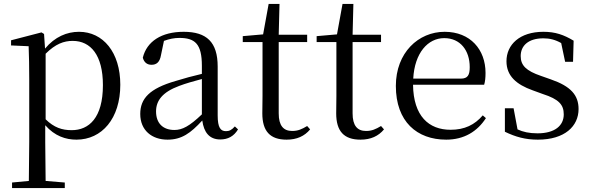

<svg xmlns="http://www.w3.org/2000/svg" viewBox="-20 -692 2995 972"><path d="M367 15C496 15 589 -92 589 -263C589 -427 502 -531 380 -531C319 -531 258 -506 208 -446L203 -520L190 -528L36 -488V-462L125 -458C127 -408 128 -355 128 -287V27L126 224L41 232V260H308V232L211 224L209 27V-58C257 -3 313 15 367 15ZM211 -420C261 -470 304 -485 348 -485C439 -485 501 -413 501 -261C501 -95 430 -33 343 -33C294 -33 254 -46 211 -88Z M1095 14C1134 14 1164 -2 1185 -37L1169 -52C1153 -34 1141 -28 1124 -28C1097 -28 1082 -45 1082 -108V-355C1082 -479 1026 -531 910 -531C797 -531 723 -482 703 -400C709 -377 724 -364 747 -364C772 -364 789 -377 795 -413L810 -485C837 -495 862 -500 888 -500C967 -500 1002 -470 1002 -359V-318C958 -308 911 -295 869 -282C737 -244 690 -193 690 -115C690 -32 749 15 828 15C900 15 945 -18 1004 -82C1012 -22 1040 14 1095 14ZM1002 -113C939 -53 903 -34 863 -34C807 -34 770 -66 770 -128C770 -183 803 -226 887 -257C921 -270 961 -281 1002 -292Z M1431 15C1483 15 1522 -3 1550 -37L1535 -54C1508 -38 1489 -29 1459 -29C1415 -29 1391 -56 1391 -118V-479H1535V-516H1391L1395 -672H1340L1312 -518L1209 -509V-479H1309V-207C1309 -171 1308 -150 1308 -118C1308 -28 1347 15 1431 15Z M1805 15C1857 15 1896 -3 1924 -37L1909 -54C1882 -38 1863 -29 1833 -29C1789 -29 1765 -56 1765 -118V-479H1909V-516H1765L1769 -672H1714L1686 -518L1583 -509V-479H1683V-207C1683 -171 1682 -150 1682 -118C1682 -28 1721 15 1805 15Z M2239 15C2329 15 2396 -26 2440 -94L2424 -108C2383 -60 2332 -35 2261 -35C2151 -35 2073 -104 2071 -263H2431C2436 -279 2438 -299 2438 -323C2438 -441 2361 -531 2231 -531C2098 -531 1984 -425 1984 -257C1984 -76 2091 15 2239 15ZM2072 -294C2079 -424 2146 -499 2229 -499C2310 -499 2358 -437 2358 -352C2358 -312 2348 -294 2313 -294Z M2703 15C2839 15 2909 -53 2909 -140C2909 -210 2870 -255 2769 -290L2718 -308C2645 -333 2616 -360 2616 -408C2616 -461 2655 -498 2731 -498C2763 -498 2791 -491 2821 -474L2841 -379H2881L2884 -486C2834 -516 2791 -531 2731 -531C2611 -531 2544 -466 2544 -382C2544 -307 2595 -264 2676 -235L2728 -216C2809 -190 2834 -162 2834 -113C2834 -56 2789 -17 2701 -17C2659 -17 2628 -24 2600 -37L2580 -144H2536V-25C2590 1 2639 15 2703 15Z"/></svg>

Font: Harano Aji Mincho K1
Style: Regular
Weight: 400
Foundry: Masamichi Hosoda
Version: HaranoAjiMinchoK1-Regular version 20230610;ttx 4.39.4